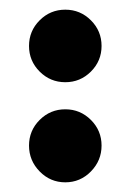

<svg xmlns="http://www.w3.org/2000/svg" viewBox="-20 -447 272 397"><path d="M190 -352Q190 -321 168 -299Q146 -277 115 -277Q84 -277 62 -299Q40 -321 40 -352Q40 -383 62 -405Q84 -427 115 -427Q146 -427 168 -405Q190 -383 190 -352ZM190 -146Q190 -115 168 -92.5Q146 -70 115 -70Q84 -70 62 -92.5Q40 -115 40 -146Q40 -177 62 -199Q84 -221 115 -221Q146 -221 168 -199Q190 -177 190 -146Z"/></svg>

Font: Monomaniac One
Style: Regular
Weight: 400
Version: Version 1.000; ttfautohint (v1.8.3)